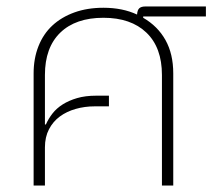

<svg xmlns="http://www.w3.org/2000/svg" viewBox="-20 -574 661 594"><path d="M84 -347Q84 -393 99 -431Q114 -469 142 -495Q170 -521 210 -535.5Q250 -550 300 -550Q359 -550 404 -529Q405 -543 411 -548.5Q417 -554 430 -554H617V-523H423V-519Q468 -493 492 -450Q516 -407 516 -347V0H481V-342Q481 -427 433 -473Q385 -519 300 -519Q214 -519 166.5 -473Q119 -427 119 -342V-189H122Q130 -207 142.5 -223Q155 -239 174 -251Q193 -263 218.5 -270.5Q244 -278 278 -278H317V-245H273Q242 -245 214 -237Q186 -229 165 -213.5Q144 -198 131.5 -174Q119 -150 119 -118V0H84Z"/></svg>

Font: IBM Plex Sans Thai ExtLt
Style: Regular
Weight: 200
Designer: Mike Abbink, Paul van der Laan, Pieter van Rosmalen, Ben Mitchell, Mark Frömberg
Foundry: Bold Monday
Version: Version 1.2